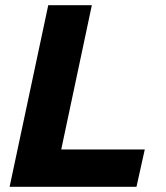

<svg xmlns="http://www.w3.org/2000/svg" viewBox="-20 -720 640 740"><path d="M17 0 166 -700H334L216 -144H538L506 0Z"/></svg>

Font: Red Hat Mono
Style: Italic
Weight: 400
Italic angle: -12°
Monospace: yes
Designer: Pentagram, MCKL
Foundry: MCKL
Version: Version 1.030